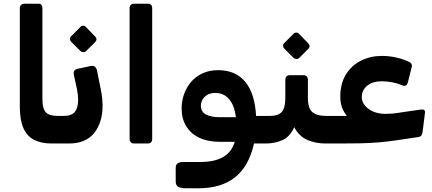

<svg xmlns="http://www.w3.org/2000/svg" viewBox="-20 -770 2335 1037"><path d="M303 5H258Q203 5 164.5 -14.5Q126 -34 106.5 -78Q87 -122 87 -194V-726Q87 -737 94 -743.5Q101 -750 113 -750H187Q199 -750 204 -743.5Q209 -737 209 -727V-239Q209 -200 217.5 -179.5Q226 -159 245 -151.5Q264 -144 294 -144H318Q333 -144 333 -129V-25Q333 5 303 5Z M304 5Q296 5 292 0Q288 -5 288 -12V-119Q288 -133 296 -138.5Q304 -144 318 -144H326Q366 -144 384 -165.5Q402 -187 402 -231Q402 -245 400.5 -258.5Q399 -272 396 -287L379 -365Q376 -381 382 -388.5Q388 -396 402 -399L468 -413Q497 -420 504 -389L524 -289Q529 -267 531.5 -242Q534 -217 534 -200Q534 -108 488.5 -51.5Q443 5 353 5ZM445 -494Q439 -488 429.5 -488.5Q420 -489 414 -495L365 -544Q358 -551 358 -560Q358 -569 365 -575L414 -624Q420 -631 429 -631Q438 -631 444 -624L492 -575Q509 -558 494 -543Z M703 5Q693 5 686.5 -1.5Q680 -8 680 -18V-727Q680 -737 686.5 -743.5Q693 -750 703 -750H779Q790 -750 796 -743.5Q802 -737 802 -727V-18Q802 -8 796 -1.5Q790 5 779 5Z M987 247Q958 247 943.5 239.5Q929 232 929 210V138Q929 120 939 112.5Q949 105 971 105H1061Q1138 105 1184.5 78.5Q1231 52 1248 -4H1168Q1103 -4 1056.5 -26Q1010 -48 985.5 -88.5Q961 -129 961 -184Q961 -224 974 -261Q987 -298 1012 -327.5Q1037 -357 1074 -374Q1111 -391 1158 -391Q1253 -391 1305 -327.5Q1357 -264 1363 -144H1432Q1447 -144 1447 -129V-25Q1447 5 1417 5H1352Q1324 129 1249 188Q1174 247 1051 247ZM1166 -137H1254Q1246 -202 1217 -235Q1188 -268 1144 -268Q1117 -268 1099.5 -257.5Q1082 -247 1073.5 -231.5Q1065 -216 1065 -200Q1065 -166 1092.5 -151.5Q1120 -137 1166 -137Z M1417 5Q1402 5 1402 -10V-114Q1402 -144 1432 -144H1440Q1482 -144 1501.5 -165Q1521 -186 1521 -241V-337Q1521 -364 1546 -364H1618Q1643 -364 1643 -337V-241Q1643 -185 1667 -164.5Q1691 -144 1740 -144H1752Q1767 -144 1767 -129V-25Q1767 5 1737 5Q1685 5 1640.5 -14Q1596 -33 1569 -83Q1546 -31 1505 -13Q1464 5 1417 5ZM1596 -457Q1590 -451 1580.5 -451.5Q1571 -452 1565 -458L1516 -507Q1509 -514 1509 -523Q1509 -532 1516 -538L1565 -587Q1571 -594 1580 -594Q1589 -594 1595 -587L1643 -538Q1660 -521 1645 -506Z M1739 5Q1729 5 1725.5 -1Q1722 -7 1722 -14V-118Q1722 -132 1730 -138Q1738 -144 1752 -144H1923L1906 -103Q1886 -113 1865.5 -131.5Q1845 -150 1831.5 -179Q1818 -208 1818 -248Q1818 -319 1848.5 -368Q1879 -417 1930 -442.5Q1981 -468 2042 -468Q2079 -468 2115 -460.5Q2151 -453 2183 -439Q2196 -434 2201.5 -426Q2207 -418 2203 -405L2184 -329Q2180 -312 2171.5 -308Q2163 -304 2149 -310Q2128 -320 2098.5 -325.5Q2069 -331 2043 -331Q1992 -331 1963 -307Q1934 -283 1934 -245Q1934 -221 1950.5 -200.5Q1967 -180 1996 -167.5Q2025 -155 2062 -155Q2079 -155 2098 -156.5Q2117 -158 2147 -163L2250 -178Q2264 -180 2270.5 -176Q2277 -172 2275 -158L2263 -62Q2262 -49 2257 -40Q2252 -31 2234 -29L2127 -13Q2073 -5 2024.5 -1Q1976 3 1927 4Q1878 5 1820 5Z"/></svg>

Font: Rubik SemiBold
Style: Italic
Weight: 600
Italic angle: -12°
Designer: Hubert and Fischer
Foundry: Hubert and Fischer
Version: Version 2.300;gftools[0.9.30]